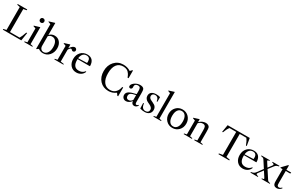

<svg xmlns="http://www.w3.org/2000/svg" viewBox="325 -2898 7740 4977"><g transform="rotate(30 4194.5 -410.0)"><path d="M334 -747 239 -728V-40H528Q567 -105 612 -239H638L601 0H49V-23L134 -42V-728L49 -747V-770H334Z M746 -715Q746 -743 763.5 -761.5Q781 -780 810 -780Q839 -780 857 -761.5Q875 -743 875 -715Q875 -688 857 -669.5Q839 -651 810 -651Q781 -651 763.5 -669.5Q746 -688 746 -715ZM858 -35 933 -20V0H687V-20L763 -35V-451L689 -478V-492L849 -540H858Z M1248 10Q1171 10 1110 -36H1105L1059 -2H1043V-741L970 -768V-781L1129 -830H1139V-472Q1202 -540 1291 -540Q1389 -540 1450.5 -469.5Q1512 -399 1512 -287Q1512 -160 1436.5 -75Q1361 10 1248 10ZM1248 -24Q1319 -24 1362 -88.5Q1405 -153 1405 -259Q1405 -365 1363.5 -425.5Q1322 -486 1249 -486Q1181 -486 1139 -434V-150Q1139 -93 1169 -58.5Q1199 -24 1248 -24Z M1761 -35 1861 -20V0H1590V-20L1666 -35V-451L1592 -479V-492L1747 -541H1757V-431Q1831 -541 1894 -541Q1920 -541 1938.5 -522.5Q1957 -504 1957 -478Q1957 -454 1940.5 -437.5Q1924 -421 1899 -421Q1875 -421 1861 -440Q1846 -459 1830 -459Q1808 -459 1790 -434Q1765 -401 1761 -386Z M2478 -314 2471 -308H2106V-285Q2106 -63 2279 -63Q2382 -63 2438 -130L2450 -145L2467 -135L2461 -121Q2435 -60 2377 -25Q2319 10 2246 10Q2139 10 2072.5 -64Q2006 -138 2006 -257Q2006 -383 2080 -461.5Q2154 -540 2273 -540Q2371 -540 2423.5 -482.5Q2476 -425 2478 -314ZM2264 -509Q2198 -509 2158 -464Q2118 -419 2108 -336L2370 -345Q2373 -357 2373 -386Q2373 -509 2264 -509Z M2847 -380Q2847 -555 2949.5 -667.5Q3052 -780 3213 -780Q3334 -780 3428 -719H3432L3481 -770H3499V-540H3469Q3453 -589 3428 -630Q3393 -686 3345.5 -711Q3298 -736 3230 -736Q3106 -736 3039.5 -645Q2973 -554 2973 -387Q2973 -220 3040.5 -127.5Q3108 -35 3231 -35Q3354 -35 3419 -129Q3457 -182 3472 -262H3499V0H3475L3429 -66Q3327 10 3209 10Q3048 10 2947.5 -98.5Q2847 -207 2847 -380Z M3734 10Q3681 10 3647.5 -24Q3614 -58 3614 -112Q3614 -177 3675.5 -217Q3737 -257 3888 -289V-387Q3888 -450 3870 -476Q3852 -502 3808 -502Q3765 -502 3740 -481.5Q3715 -461 3715 -426Q3715 -420 3716 -408Q3717 -396 3717 -391Q3717 -366 3702.5 -349.5Q3688 -333 3665 -333Q3645 -333 3632 -346Q3619 -359 3619 -381Q3619 -414 3648.5 -449Q3678 -484 3727 -509Q3787 -540 3854 -540Q3943 -540 3970 -487Q3983 -460 3983 -356V-127Q3983 -78 3990.5 -60.5Q3998 -43 4020 -43Q4046 -43 4069 -72L4086 -57Q4043 10 3982 10Q3903 10 3893 -80L3890 -82Q3861 -39 3819 -14.5Q3777 10 3734 10ZM3778 -49Q3847 -49 3888 -116V-260Q3782 -239 3742.5 -212Q3703 -185 3703 -133Q3703 -93 3722.5 -71Q3742 -49 3778 -49Z M4334 -540Q4410 -540 4452 -523V-384H4431Q4416 -510 4314 -510Q4274 -510 4250.5 -488Q4227 -466 4227 -429Q4227 -398 4245.5 -375.5Q4264 -353 4291.5 -340Q4319 -327 4351.5 -311Q4384 -295 4411.5 -278Q4439 -261 4457.5 -228.5Q4476 -196 4476 -152Q4476 -78 4426.5 -34Q4377 10 4292 10Q4220 10 4154 -12L4148 -174H4172Q4186 -20 4300 -20Q4345 -20 4372 -45Q4399 -70 4399 -112Q4399 -150 4373 -177Q4347 -204 4310 -221Q4273 -238 4236.5 -257Q4200 -276 4174 -310.5Q4148 -345 4148 -394Q4148 -464 4196.5 -502Q4245 -540 4334 -540Z M4716 -34 4785 -19V0H4554V-19L4624 -34V-742L4554 -768V-781L4707 -830H4716Z M4934 -461.5Q5009 -540 5122 -540Q5235 -540 5310 -461.5Q5385 -383 5385 -265Q5385 -147 5310 -68.5Q5235 10 5122 10Q5009 10 4934 -68.5Q4859 -147 4859 -265Q4859 -383 4934 -461.5ZM5121 -35Q5195 -35 5237 -96.5Q5279 -158 5279 -266Q5279 -373 5237.5 -434Q5196 -495 5122 -495Q5048 -495 5006.5 -434Q4965 -373 4965 -265Q4965 -157 5006.5 -96Q5048 -35 5121 -35Z M5632 -35 5707 -20V0H5461V-20L5537 -35V-450L5463 -478V-491L5618 -540H5628V-455Q5718 -540 5816 -540Q5856 -540 5887 -524Q5918 -508 5932 -480Q5945 -455 5945 -338V-34L6020 -20V0H5775V-20L5850 -34V-328Q5850 -410 5838 -439Q5819 -485 5760 -485Q5685 -485 5632 -423Z M6502 0V-23L6612 -42V-730H6411Q6357 -659 6319 -550H6295L6332 -770H6994L7031 -550H7007Q6969 -659 6915 -730H6717V-42L6826 -23V0Z M7460 -314 7453 -308H7088V-285Q7088 -63 7261 -63Q7364 -63 7420 -130L7432 -145L7449 -135L7443 -121Q7417 -60 7359 -25Q7301 10 7228 10Q7121 10 7054.5 -64Q6988 -138 6988 -257Q6988 -383 7062 -461.5Q7136 -540 7255 -540Q7353 -540 7405.5 -482.5Q7458 -425 7460 -314ZM7246 -509Q7180 -509 7140 -464Q7100 -419 7090 -336L7352 -345Q7355 -357 7355 -386Q7355 -509 7246 -509Z M7697 -456 7776 -334 7855 -438Q7873 -462 7873 -476Q7873 -500 7815 -510V-530H8021V-510Q7973 -500 7950.5 -487.5Q7928 -475 7903 -442L7796 -303L7952 -63Q7966 -42 7983.5 -33Q8001 -24 8038 -20V0H7789V-20Q7826 -24 7837 -27.5Q7848 -31 7848 -41Q7848 -49 7832 -74L7734 -224L7634 -92Q7616 -69 7616 -56Q7616 -28 7681 -20V0H7460V-20Q7510 -28 7538.5 -43Q7567 -58 7591 -91L7713 -257L7577 -467Q7564 -487 7545.5 -495.5Q7527 -504 7484 -510V-530H7735V-510Q7682 -506 7682 -489Q7682 -478 7697 -456Z M8246 10Q8198 10 8168 -18Q8135 -48 8135 -132V-495H8070L8068 -511L8212 -661L8230 -659V-530H8373L8365 -495H8230V-141Q8230 -80 8239 -65Q8255 -37 8289 -37Q8332 -37 8365 -78L8382 -65Q8359 -30 8322.5 -10Q8286 10 8246 10Z"/></g></svg>

Font: Libre Caslon Text
Style: Regular
Weight: 400
Designer: Pablo Impallari, Rodrigo Fuenzalida
Foundry: Pablo Impallari, Rodrigo Fuenzalida
Version: Version 1.002